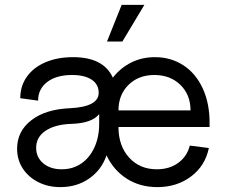

<svg xmlns="http://www.w3.org/2000/svg" viewBox="-20 -750 923 786"><path d="M416 -114Q396 -55 345.5 -19.5Q295 16 227 16Q177 16 136.5 -4.5Q96 -25 73 -60.5Q50 -96 50 -141Q50 -213 108.5 -258Q167 -303 267 -307Q384 -313 384 -370Q384 -405 355 -424Q326 -443 275 -443Q211 -443 173.5 -414.5Q136 -386 136 -338L63 -348Q63 -398 90 -436Q117 -474 166 -495Q215 -516 279 -516Q404 -516 442 -432Q473 -472 517 -494Q561 -516 614 -516Q680 -516 731 -482.5Q782 -449 810 -388Q838 -327 838 -248V-230H465Q465 -153 508.5 -105Q552 -57 622 -57Q674 -57 710 -83.5Q746 -110 757 -154L835 -144Q820 -71 762 -27.5Q704 16 624 16Q553 16 499 -18.5Q445 -53 416 -114ZM233 -57Q278 -57 312.5 -80.5Q347 -104 366.5 -146.5Q386 -189 386 -243V-283Q357 -246 274 -243Q206 -241 167 -215Q128 -189 128 -145Q128 -106 157 -81.5Q186 -57 233 -57ZM571 -730 481 -580H418L478 -730ZM612 -443Q547 -443 506 -402.5Q465 -362 465 -298H760Q760 -362 718.5 -402.5Q677 -443 612 -443Z"/></svg>

Font: MedMera Sans
Style: Regular
Weight: 400
Designer: Kasper Nordkvist
Foundry: UNCUT.wtf
Version: Version 1.300